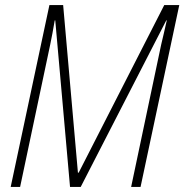

<svg xmlns="http://www.w3.org/2000/svg" viewBox="-20 -734 724 754"><path d="M22 0 174 -714H228L286 -56H289L625 -714H684L532 0H495L613 -559Q618 -581 623.5 -603.5Q629 -626 635 -654H633L297 0H255L197 -654H195Q190 -625 186 -603.5Q182 -582 177 -558L59 0Z"/></svg>

Font: Noto Sans Condensed ExtraLight
Style: Italic
Weight: 200
Width: 3
Italic angle: -12°
Designer: Monotype Design Team
Foundry: Monotype Imaging Inc.
Version: Version 2.013; ttfautohint (v1.8.4.7-5d5b)